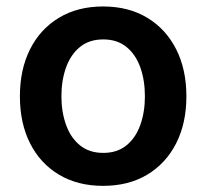

<svg xmlns="http://www.w3.org/2000/svg" viewBox="-20 -573 648 603"><path d="M303.7 10.7Q224.1 10.7 165.3 -24.4Q106.4 -59.6 74.5 -122.8Q42.5 -186 42.5 -270.5Q42.5 -355 74.5 -418.5Q106.4 -481.9 165.3 -517.3Q224.1 -552.7 303.7 -552.7Q383.8 -552.7 442.4 -517.3Q501 -481.9 533.2 -418.5Q565.4 -355 565.4 -270.5Q565.4 -186 533.2 -122.8Q501 -59.6 442.4 -24.4Q383.8 10.7 303.7 10.7ZM304.2 -92.8Q348.1 -92.8 377.2 -116.5Q406.2 -140.1 420.7 -180.7Q435.1 -221.2 435.1 -270.5Q435.1 -320.8 420.7 -361.3Q406.2 -401.9 377.2 -425.5Q348.1 -449.2 304.2 -449.2Q260.3 -449.2 231.2 -425.5Q202.1 -401.9 187.5 -361.3Q172.9 -320.8 172.9 -270.5Q172.9 -221.2 187.5 -180.7Q202.1 -140.1 231.2 -116.5Q260.3 -92.8 304.2 -92.8Z"/></svg>

Font: Inter Semi Bold
Style: Regular
Weight: 600
Designer: Rasmus Andersson
Foundry: rsms
Version: Version 4.000;git-e0f93cc